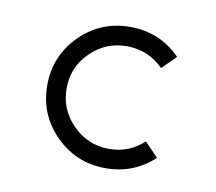

<svg xmlns="http://www.w3.org/2000/svg" viewBox="-48 -378 484 431"><g transform="rotate(10 194.0 -163.0)"><path d="M217 -324Q285 -324 332 -276L301 -245Q266 -280 217 -280Q169 -280 134.5 -246Q100 -212 100 -163.5Q100 -115 134.5 -80.5Q169 -46 217 -46Q263 -46 296 -77L327 -45Q281 -2 217 -2Q150 -2 103 -49Q56 -96 56 -163Q56 -230 103 -277Q150 -324 217 -324Z"/></g></svg>

Font: HiLo-Deco
Style: Deco
Weight: 500
Version: Version 001.000